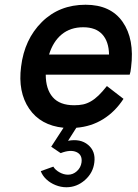

<svg xmlns="http://www.w3.org/2000/svg" viewBox="-20 -530 581 810"><path d="M533 -246Q531 -225 527 -215H173Q173 -154 202.5 -120Q232 -86 293 -86Q314 -86 330.5 -89.5Q347 -93 363.5 -102.5Q380 -112 396 -127.5Q412 -143 431 -167L501 -113Q466 -59 415.5 -27.5Q365 4 302 9L267 64Q319 54 351.5 81Q384 108 378 155Q373 199 338.5 229.5Q304 260 260 260Q237 260 214.5 251Q192 242 175.5 226.5Q159 211 152 192L205 173Q213 187 231 197Q249 207 267 207Q288 207 304.5 192Q321 177 324 155Q328 123 302.5 111.5Q277 100 236 116L196 89L248 9Q151 -1 103 -71.5Q55 -142 69 -249Q83 -364 156.5 -437Q230 -510 341 -510Q447 -510 497.5 -437.5Q548 -365 533 -246ZM331 -415Q277 -415 240.5 -385Q204 -355 187 -300H440Q439 -355 411.5 -385Q384 -415 331 -415Z"/></svg>

Font: Orkney Medium
Style: MediumItalic
Weight: 500
Designer: Samuel Oakes and Alfredo Marco Pradil
Foundry: Alfredo Marco Pradil
Version: 1.0; ttfautohint (v1.5)